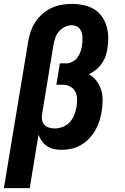

<svg xmlns="http://www.w3.org/2000/svg" viewBox="-25 -763 645 988"><path d="M-5 205 120 -549Q124 -575 133 -601Q142 -627 157 -650Q172 -673 194 -692Q216 -711 241 -722.5Q266 -734 293 -738.5Q320 -743 346 -743Q375 -743 404 -737Q433 -731 457 -717Q481 -703 497.5 -680.5Q514 -658 522.5 -631Q531 -604 532 -574.5Q533 -545 528 -515Q525 -495 518.5 -475Q512 -455 499.5 -437Q487 -419 470 -405Q453 -391 433 -381Q455 -368 471 -347.5Q487 -327 495 -302Q503 -277 503 -249.5Q503 -222 499 -194Q495 -168 487.5 -143.5Q480 -119 467 -95.5Q454 -72 435 -51.5Q416 -31 393 -17.5Q370 -4 344.5 2Q319 8 293 8Q273 8 253.5 4Q234 0 218.5 -10Q203 -20 191.5 -35.5Q180 -51 173 -69L128 205ZM256 -102Q277 -102 298 -110Q319 -118 334.5 -135Q350 -152 357.5 -172.5Q365 -193 369 -214Q372 -234 371.5 -254.5Q371 -275 362 -292Q353 -309 335.5 -318Q318 -327 298 -327H265L283 -437H316Q332 -437 347.5 -445Q363 -453 373.5 -467Q384 -481 389 -496.5Q394 -512 397 -528Q399 -540 399.5 -552Q400 -564 399 -575.5Q398 -587 394.5 -597.5Q391 -608 384 -616.5Q377 -625 366 -629Q355 -633 343 -633Q325 -633 307.5 -624Q290 -615 277.5 -600Q265 -585 259 -567Q253 -549 250 -531L192 -179Q189 -163 191 -148Q193 -133 202.5 -122Q212 -111 226.5 -106.5Q241 -102 256 -102Z"/></svg>

Font: Iosevka Curly Slab XBdExObl
Style: Regular
Weight: 800
Width: 7
Italic angle: -9°
Monospace: yes
Designer: Belleve Invis
Foundry: Belleve Invis
Version: Version 11.1.0; ttfautohint (v1.8.3)